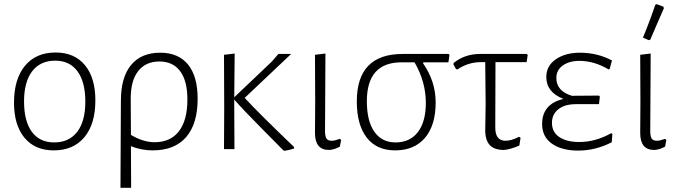

<svg xmlns="http://www.w3.org/2000/svg" viewBox="-20 -713 3240 918"><path d="M246 -462Q336 -462 386 -401.5Q436 -341 436 -233Q436 -120 383.5 -57Q331 6 237 6Q147 6 97 -54.5Q47 -115 47 -222Q47 -335 99.5 -398.5Q152 -462 246 -462ZM244 -423Q173 -423 134 -372.5Q95 -322 95 -228Q95 -133 132.5 -82.5Q170 -32 239 -32Q310 -32 349 -82.5Q388 -133 388 -227Q388 -321 350.5 -372Q313 -423 244 -423Z M556 185 558 -231Q558 -343 606.5 -402Q655 -461 746 -461Q833 -461 879 -404.5Q925 -348 925 -241Q925 -121 870 -57.5Q815 6 710 6Q657 6 606 -14L607 185ZM605 -242 606 -68Q665 -33 719 -33Q795 -33 835.5 -85.5Q876 -138 876 -237Q876 -326 841.5 -372.5Q807 -419 742 -419Q677 -419 641 -373.5Q605 -328 605 -242Z M1051 0 1052 -195 1051 -451 1102 -457 1100 -248 1279 -418 1311 -455H1372L1150 -245Q1210 -179 1386 -10V-3Q1373 2 1342 8L1335 6Q1327 -2 1233.5 -96.5Q1140 -191 1100 -237V-198L1101 0Z M1553 4Q1486 4 1486 -77L1487 -227L1486 -451L1536 -457L1534 -82Q1535 -58 1542 -49Q1549 -40 1566 -40Q1580 -40 1605 -49L1611 -44L1605 -12Q1578 3 1553 4Z M1869 6Q1781 6 1733.5 -55Q1686 -116 1686 -228Q1686 -455 1905 -455H2125L2129 -450L2124 -415H2004L2003 -410Q2063 -324 2063 -223Q2063 -114 2012 -54Q1961 6 1869 6ZM1871 -32Q1940 -32 1978 -81.5Q2016 -131 2016 -221Q2016 -322 1962 -415H1900Q1734 -415 1734 -229Q1734 -134 1770 -83Q1806 -32 1871 -32Z M2390 4Q2343 4 2321.5 -19.5Q2300 -43 2300 -91L2302 -215L2300 -416H2280Q2219 -416 2167 -381L2160 -383L2148 -405L2149 -412Q2202 -455 2275 -455H2499L2503 -450L2498 -416H2349L2348 -103Q2348 -40 2397 -40Q2425 -40 2462 -59L2469 -54L2463 -17Q2421 1 2390 4Z M2744 7Q2666 7 2619 -26Q2572 -59 2572 -120Q2572 -216 2674 -240Q2592 -272 2592 -345Q2592 -398 2637.5 -429.5Q2683 -461 2753 -461Q2836 -461 2906 -424L2895 -383L2890 -381Q2821 -422 2750 -422Q2702 -422 2671 -400Q2640 -378 2640 -340Q2640 -278 2714 -255L2844 -256L2848 -251L2844 -215H2734Q2680 -215 2649.5 -190.5Q2619 -166 2619 -126Q2619 -81 2654.5 -57.5Q2690 -34 2749 -34Q2827 -34 2902 -76L2908 -73L2905 -33Q2828 7 2744 7Z M3113 -690 3120 -693 3152 -681 3154 -673Q3141 -643 3118 -590.5Q3095 -538 3089 -523L3082 -521L3054 -533Q3085 -607 3113 -690ZM3108 4Q3041 4 3041 -77L3042 -227L3041 -451L3091 -457L3089 -82Q3090 -58 3097 -49Q3104 -40 3121 -40Q3135 -40 3160 -49L3166 -44L3160 -12Q3133 3 3108 4Z"/></svg>

Font: Alegreya Sans Light
Style: Regular
Weight: 300
Designer: Juan Pablo del Peral
Foundry: Huerta Tipografica
Version: Version 2.007